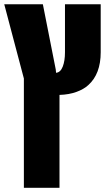

<svg xmlns="http://www.w3.org/2000/svg" viewBox="-20 -650 524 903"><path d="M453.6 -629.9V-404.3Q453.6 -302.2 395.5 -250Q374.5 -230.5 339.8 -217.8Q305.2 -205.1 259.8 -203.6V233.4H92.3V-280.8Q77.6 -336.9 46.1 -455.3Q14.6 -573.7 0 -629.9H181.6L242.2 -323.2L243.7 -307.6Q264.6 -309.6 275.1 -336.7Q285.6 -363.8 285.6 -404.3V-629.9Z"/></svg>

Font: Open Sans Hebrew Condensed Extra Bold
Style: Regular
Weight: 800
Width: 3
Foundry: Ascender Corporation, Yanek Iontef
Version: Version 2.001;PS 002.001;hotconv 1.0.70;makeotf.lib2.5.58329